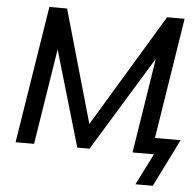

<svg xmlns="http://www.w3.org/2000/svg" viewBox="-58 -764 1002 983"><g transform="rotate(5 443.5 -272.0)"><path d="M44 0 156 -705H247L412 -126L761 -705H851L753 -84H885L763 161H674L755 0H645L722 -488L424 0H361L217 -492L139 0Z"/></g></svg>

Font: Mulish SemiBold
Style: Italic
Weight: 600
Italic angle: -9°
Designer: Vernon Adams
Foundry: Vernon Adams
Version: Version 3.603; ttfautohint (v1.8.3)